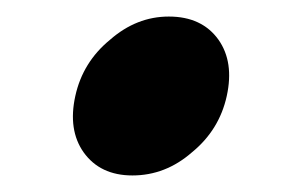

<svg xmlns="http://www.w3.org/2000/svg" viewBox="-20 -198 365 232"><path d="M81 -14Q62 -41 71 -82Q80 -123 113 -150Q145 -178 184 -178Q224 -178 244 -150Q263 -123 254 -82Q245 -41 212 -14Q180 14 140 14Q101 14 81 -14Z"/></svg>

Font: KaiGen Gothic CN Bold
Style: Bold
Weight: 700
Designer: Ryoko NISHIZUKA  (kana & ideographs); Paul D. Hunt (Latin, Greek & Cyrillic); Wenlong ZHANG  (bopomofo); Sandoll Communi
Foundry: Adobe Systems Incorporated
Version: Version 1.002.20150501